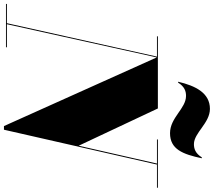

<svg xmlns="http://www.w3.org/2000/svg" viewBox="-114 -972 1057 948"><g transform="rotate(90 414.0 -498.5)"><path d="M414 -889C476.5 -889 521 -810 598 -810C677 -810 702 -872 722 -967H717.5C697.5 -935 675 -928 652 -928C596.5 -928 548 -1007 478 -1007C399 -1007 364 -935 344 -850H348.5C368.5 -882 391 -889 414 -889ZM-40 -4.5V0H174V-4.5H60L224 -744.5L563 10H581L753 -745.5H867.5V-750H629V-745.5H748L660 -359L476 -750H120V-745.5H220L55 -4.5Z"/></g></svg>

Font: Bodoni* 36pt Fatface
Style: Italic
Weight: 900
Italic angle: -13°
Version: Version 2.3